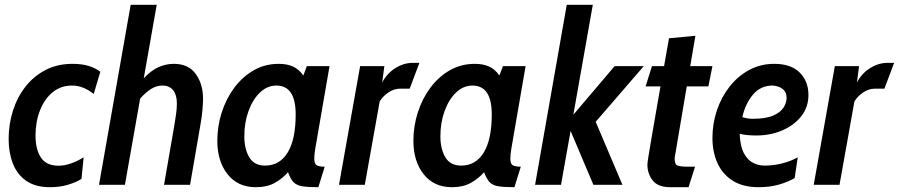

<svg xmlns="http://www.w3.org/2000/svg" viewBox="-20 -770 3746 800"><path d="M189.5 10Q127 10 89 -16.8Q51 -43.5 33.5 -89Q16 -134.5 16 -190.5Q16 -252 33.8 -308.2Q51.5 -364.5 85.8 -408.5Q120 -452.5 169.5 -478.2Q219 -504 282 -504Q322 -504 350.8 -494.8Q379.5 -485.5 398 -471L370.5 -378.5Q351 -394.5 328 -404Q305 -413.5 280 -413.5Q233.5 -413.5 199.5 -385.8Q165.5 -358 146.8 -310.5Q128 -263 128 -205Q128 -147 150.8 -113.2Q173.5 -79.5 224 -79.5Q271 -79.5 328.5 -114.5L319.5 -24.5Q295 -9.5 261.8 0.2Q228.5 10 189.5 10Z M392.5 0 524.5 -750H633L579 -444Q610.5 -477 641 -490.5Q671.5 -504 704.5 -504Q765 -504 795.5 -462Q826 -420 826 -359Q826 -340 823.5 -311.8Q821 -283.5 816 -255.5L772 0H663.5L706 -245.5Q710 -268.5 713.5 -293.2Q717 -318 717 -339.5Q717 -374 701.5 -393.8Q686 -413.5 657.5 -413.5Q631.5 -413.5 609 -399Q586.5 -384.5 564 -359.5L500.5 0Z M1046 10Q971 10 928.2 -44Q885.5 -98 885.5 -183.5Q885.5 -244 903.8 -301.2Q922 -358.5 956 -404.2Q990 -450 1037 -477Q1084 -504 1141.5 -504Q1175.5 -504 1200.2 -493Q1225 -482 1244 -455.5L1258.5 -494.5H1353L1293.5 -150Q1289.5 -126.5 1289.5 -108.5Q1289.5 -87.5 1299.5 -81.5Q1309.5 -75.5 1333 -75.5L1306.5 10Q1263.5 10 1239.8 6.2Q1216 2.5 1203.2 -10.8Q1190.5 -24 1180 -52.5Q1156.5 -25.5 1124.5 -7.8Q1092.5 10 1046 10ZM1084.5 -80Q1145.5 -80 1178.8 -134.8Q1212 -189.5 1212 -293.5Q1212 -413.5 1131.5 -413.5Q1093.5 -413.5 1063.2 -384.5Q1033 -355.5 1015.5 -307.5Q998 -259.5 998 -202Q998 -149.5 1018.5 -114.8Q1039 -80 1084.5 -80Z M1392.5 0 1480.5 -494.5H1581.5L1572.5 -426Q1591.5 -463.5 1626.8 -485.8Q1662 -508 1698.5 -508H1727.5L1687 -400.5H1646.5Q1621.5 -400.5 1598 -384.5Q1574.5 -368.5 1562 -347L1500 0Z M1863 10Q1788 10 1745.2 -44Q1702.5 -98 1702.5 -183.5Q1702.5 -244 1720.8 -301.2Q1739 -358.5 1773 -404.2Q1807 -450 1854 -477Q1901 -504 1958.5 -504Q1992.5 -504 2017.2 -493Q2042 -482 2061 -455.5L2075.5 -494.5H2170L2110.5 -150Q2106.5 -126.5 2106.5 -108.5Q2106.5 -87.5 2116.5 -81.5Q2126.5 -75.5 2150 -75.5L2123.5 10Q2080.5 10 2056.8 6.2Q2033 2.5 2020.2 -10.8Q2007.5 -24 1997 -52.5Q1973.5 -25.5 1941.5 -7.8Q1909.5 10 1863 10ZM1901.5 -80Q1962.5 -80 1995.8 -134.8Q2029 -189.5 2029 -293.5Q2029 -413.5 1948.5 -413.5Q1910.5 -413.5 1880.2 -384.5Q1850 -355.5 1832.5 -307.5Q1815 -259.5 1815 -202Q1815 -149.5 1835.5 -114.8Q1856 -80 1901.5 -80Z M2209.5 0 2341.5 -750H2450L2369 -292L2541 -494.5H2662.5L2462 -262.5L2573.5 0H2452.5L2357.5 -224.5L2317.5 0Z M2773 10Q2721.5 10 2699.5 -18.2Q2677.5 -46.5 2677.5 -84Q2677.5 -87 2678.2 -93Q2679 -99 2681.5 -116Q2684 -133 2690 -167.5Q2696 -202 2706 -260.8Q2716 -319.5 2732 -410H2670L2696.5 -494.5H2747Q2756.5 -548 2767.5 -610.5L2877.5 -621L2856 -494.5H2948.5L2931.5 -410H2841.5L2791 -111.5Q2790.5 -84.5 2803.5 -80Q2816.5 -75.5 2846 -75.5H2876L2849 10Z M3291 -28Q3263 -11.5 3225.2 -0.8Q3187.5 10 3141.5 10Q3075.5 10 3032.8 -17.2Q2990 -44.5 2969.2 -91Q2948.5 -137.5 2948.5 -195Q2948.5 -255 2967.2 -310.5Q2986 -366 3020.2 -409.5Q3054.5 -453 3101.8 -478.5Q3149 -504 3206 -504Q3275.5 -504 3312 -467.8Q3348.5 -431.5 3348.5 -374Q3348.5 -324 3318.8 -286Q3289 -248 3239.8 -226.8Q3190.5 -205.5 3131.5 -205.5Q3089.5 -205.5 3062 -212.5Q3064 -161.5 3079.2 -132.5Q3094.5 -103.5 3117.2 -91.8Q3140 -80 3165 -80Q3203 -80 3239.2 -89.2Q3275.5 -98.5 3304 -114.5ZM3199 -413.5Q3149 -413.5 3117.2 -375.5Q3085.5 -337.5 3073 -282Q3094.5 -275 3116.5 -275Q3171 -275 3201.8 -288.5Q3232.5 -302 3245 -322.2Q3257.5 -342.5 3257.5 -362Q3257.5 -382.5 3246.8 -393.8Q3236 -405 3222 -409.2Q3208 -413.5 3199 -413.5Z M3370.5 0 3458.5 -494.5H3559.5L3550.5 -426Q3569.5 -463.5 3604.8 -485.8Q3640 -508 3676.5 -508H3705.5L3665 -400.5H3624.5Q3599.5 -400.5 3576 -384.5Q3552.5 -368.5 3540 -347L3478 0Z"/></svg>

Font: Cabin Condensed SemiBold
Style: Italic
Weight: 600
Width: 3
Italic angle: -10°
Designer: Pablo Impallari
Foundry: Pablo Impallari. http://www.impallari.com Igino Marini. http://www.ikern.com
Version: Version 3.001; ttfautohint (v1.8.3)